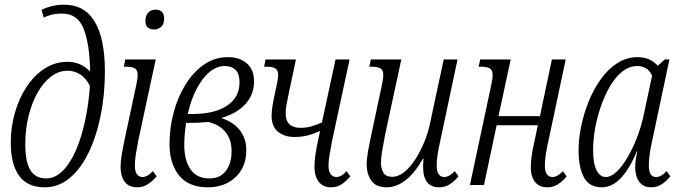

<svg xmlns="http://www.w3.org/2000/svg" viewBox="-20 -790 2912 820"><path d="M171 10Q97 10 61.5 -39.5Q26 -89 26 -180Q26 -246 43.5 -308Q61 -370 93.5 -419Q126 -468 170.5 -497Q215 -526 269 -526Q295 -526 320 -516Q345 -506 365 -484Q363 -601 337.5 -666.5Q312 -732 245 -732Q217 -732 197.5 -726.5Q178 -721 167 -715L157 -748Q170 -755 196.5 -762.5Q223 -770 254 -770Q341 -770 384.5 -697.5Q428 -625 428 -485Q428 -386 410 -297Q392 -208 358.5 -138.5Q325 -69 277.5 -29.5Q230 10 171 10ZM177 -28Q216 -28 248.5 -61Q281 -94 305 -150Q329 -206 344 -277Q359 -348 364 -423Q347 -457 322 -472.5Q297 -488 270 -488Q231 -488 198 -463Q165 -438 140.5 -394.5Q116 -351 102 -294.5Q88 -238 88 -175Q88 -98 110 -63Q132 -28 177 -28Z M638 -664Q622 -664 611.5 -672.5Q601 -681 601 -700Q601 -724 613.5 -736.5Q626 -749 645 -749Q660 -749 670.5 -740Q681 -731 681 -712Q681 -685 667.5 -674.5Q654 -664 638 -664ZM566 10Q531 10 513 -13Q495 -36 495 -77Q495 -99 499 -124Q503 -149 510 -184L562 -427Q568 -455 568 -469Q568 -491 556 -498Q544 -505 521 -505H509L515 -536H645L570 -187Q564 -157 560 -131Q556 -105 556 -83Q556 -57 565 -45.5Q574 -34 588 -34Q610 -34 633 -59L649 -37Q633 -18 612.5 -4Q592 10 566 10Z M868 10Q786 10 745 -40.5Q704 -91 704 -175Q704 -243 721.5 -309Q739 -375 772 -428.5Q805 -482 851 -514Q897 -546 954 -546Q1003 -546 1034 -519.5Q1065 -493 1065 -442Q1065 -387 1029 -346.5Q993 -306 925 -286Q977 -269 1004.5 -233.5Q1032 -198 1032 -149Q1032 -77 986 -33.5Q940 10 868 10ZM940 -508Q904 -508 872.5 -480.5Q841 -453 817.5 -406Q794 -359 782 -303H800Q896 -303 949.5 -338.5Q1003 -374 1003 -438Q1003 -475 986 -491.5Q969 -508 940 -508ZM874 -28Q920 -28 944.5 -60Q969 -92 969 -144Q969 -196 942 -227.5Q915 -259 869 -269Q849 -267 826.5 -266Q804 -265 775 -265Q770 -235 768.5 -212Q767 -189 767 -170Q767 -106 793.5 -67Q820 -28 874 -28Z M1238 -205Q1194 -205 1167 -227.5Q1140 -250 1140 -295Q1140 -313 1143.5 -336Q1147 -359 1154 -391Q1162 -426 1165 -443.5Q1168 -461 1168 -469Q1168 -491 1155.5 -498Q1143 -505 1121 -505H1108L1114 -536H1244L1214 -395Q1207 -363 1203.5 -342.5Q1200 -322 1200 -306Q1200 -244 1264 -244Q1288 -244 1310.5 -250.5Q1333 -257 1355 -267L1413 -536H1473L1398 -187Q1392 -157 1387.5 -129.5Q1383 -102 1383 -83Q1383 -57 1392.5 -45.5Q1402 -34 1417 -34Q1438 -34 1460 -59L1476 -37Q1460 -17 1440 -3.5Q1420 10 1394 10Q1359 10 1341 -14Q1323 -38 1323 -78Q1323 -98 1326.5 -125Q1330 -152 1338 -188L1347 -231Q1322 -219 1295.5 -212Q1269 -205 1238 -205Z M1632 10Q1585 10 1565.5 -19Q1546 -48 1546 -88Q1546 -113 1552 -145.5Q1558 -178 1564 -206L1611 -427Q1617 -455 1617 -469Q1617 -491 1604.5 -498Q1592 -505 1570 -505H1557L1564 -536H1694L1625 -216Q1618 -179 1612.5 -147.5Q1607 -116 1607 -93Q1607 -74 1616.5 -54.5Q1626 -35 1655 -35Q1682 -35 1707 -55.5Q1732 -76 1754 -110Q1776 -144 1792.5 -184.5Q1809 -225 1817 -265L1875 -536H1934L1860 -187Q1853 -157 1849 -131Q1845 -105 1845 -83Q1845 -57 1854 -45.5Q1863 -34 1877 -34Q1899 -34 1922 -59L1938 -37Q1923 -18 1902.5 -4Q1882 10 1856 10Q1787 10 1787 -78Q1787 -85 1787.5 -94.5Q1788 -104 1789 -112H1786Q1750 -49 1711 -19.5Q1672 10 1632 10Z M2318 10Q2283 10 2265 -13Q2247 -36 2247 -75Q2247 -94 2250 -119.5Q2253 -145 2262 -184L2277 -255H2101L2047 0H1987L2078 -427Q2084 -455 2084 -469Q2084 -491 2071.5 -498Q2059 -505 2037 -505H2024L2031 -536H2161L2109 -294H2286L2337 -536H2396L2322 -187Q2315 -157 2311 -131Q2307 -105 2307 -83Q2307 -57 2316 -45.5Q2325 -34 2339 -34Q2361 -34 2384 -59L2400 -37Q2385 -18 2364.5 -4Q2344 10 2318 10Z M2550 10Q2497 10 2474 -32.5Q2451 -75 2451 -148Q2451 -198 2462.5 -253Q2474 -308 2495.5 -360Q2517 -412 2547.5 -454Q2578 -496 2617.5 -521Q2657 -546 2703 -546Q2732 -546 2754 -535.5Q2776 -525 2789 -509L2819 -536H2839L2765 -187Q2758 -156 2754.5 -130.5Q2751 -105 2751 -83Q2751 -34 2782 -34Q2804 -34 2827 -59L2843 -37Q2828 -18 2807.5 -4Q2787 10 2761 10Q2728 10 2710.5 -13Q2693 -36 2693 -75Q2693 -91 2695 -106.5Q2697 -122 2702 -144H2700Q2636 10 2550 10ZM2567 -34Q2590 -34 2614 -57Q2638 -80 2660.5 -118.5Q2683 -157 2701 -204Q2719 -251 2729 -298L2765 -467Q2754 -490 2737.5 -499Q2721 -508 2703 -508Q2668 -508 2638.5 -485Q2609 -462 2586 -423Q2563 -384 2546.5 -336.5Q2530 -289 2521.5 -240.5Q2513 -192 2513 -150Q2513 -91 2528 -62.5Q2543 -34 2567 -34Z"/></svg>

Font: Noto Serif ExtraCondensed Light
Style: Italic
Weight: 300
Width: 2
Italic angle: -12°
Designer: Monotype Design Team
Foundry: Monotype Imaging Inc.
Version: Version 2.014; ttfautohint (v1.8.4.7-5d5b)